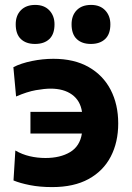

<svg xmlns="http://www.w3.org/2000/svg" viewBox="-20 -751 536 782"><path d="M192.5 11Q142 11 101.8 3Q61.5 -5 35 -16L42.5 -138Q70 -122 101 -114.8Q132 -107.5 165 -107.5Q225.5 -107.5 265.5 -131.5Q305.5 -155.5 313.5 -207H104V-295.5H314Q307 -341.5 273.2 -365.8Q239.5 -390 186 -390Q162 -390 126.2 -383.8Q90.5 -377.5 45.5 -358L34.5 -477.5Q66 -493.5 110 -502.5Q154 -511.5 197.5 -511.5Q282 -511.5 341 -478Q400 -444.5 430.8 -385Q461.5 -325.5 461.5 -248.5Q461.5 -171.5 431 -113Q400.5 -54.5 340.8 -21.8Q281 11 192.5 11ZM350 -572Q313.5 -572 292.5 -592Q271.5 -612 271.5 -652Q271.5 -688 292.5 -709.5Q313.5 -731 351 -731Q387.5 -731 408.5 -708.8Q429.5 -686.5 429.5 -652Q429.5 -612 408.2 -592Q387 -572 350 -572ZM122.5 -572Q86 -572 65 -592Q44 -612 44 -652Q44 -688 65.2 -709.5Q86.5 -731 123.5 -731Q160 -731 181 -708.8Q202 -686.5 202 -652Q202 -612 181 -592Q160 -572 122.5 -572Z"/></svg>

Font: Heraclito
Style: Bold
Weight: 700
Designer: Kostas Bartsokas (font) & Cristiano Sobral (main changes)
Foundry: Kostas Bartsokas (font) & Cristiano Sobral (main changes)
Version: Version 1.00;July 8, 2020;FontCreator 13.0.0.2655 64-bit